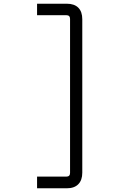

<svg xmlns="http://www.w3.org/2000/svg" viewBox="-20 -831 640 1036"><path d="M180 185V122H338Q358 122 358 102V-729Q358 -749 338 -749H180V-811H340Q381 -811 402.5 -789.5Q424 -768 424 -727V101Q424 141 402.5 163Q381 185 340 185Z"/></svg>

Font: DM Mono Light
Style: Regular
Weight: 300
Designer: Colophon Foundry
Foundry: Colophon Foundry
Version: Version 1.000; ttfautohint (v1.8.2.53-6de2)